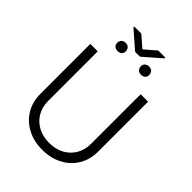

<svg xmlns="http://www.w3.org/2000/svg" viewBox="-280 -1124 1267 1267"><g transform="rotate(45 353.5 -490.5)"><path d="M623 -707V-239.3Q623 -167.5 589.1 -110.4Q555.2 -53.2 493.7 -20.8Q432.1 11.7 353.5 11.7Q274.4 11.7 213.1 -20.8Q151.9 -53.2 117.9 -110.4Q84 -167.5 84 -239.3V-707H153.3V-244.1Q153.3 -189 178.2 -145.5Q203.1 -102.1 248.5 -77.4Q293.9 -52.7 353.5 -52.7Q413.1 -52.7 458.5 -77.4Q503.9 -102.1 528.8 -145.8Q553.7 -189.5 553.7 -244.1V-707ZM204.1 -838.9Q204.1 -855 214.8 -866Q225.6 -877 245.1 -877Q263.7 -877 273.9 -865.5Q284.2 -854 284.2 -835.9Q284.2 -820.8 273.4 -810.8Q262.7 -800.8 243.2 -800.8Q227.1 -800.8 217 -809.1Q207 -817.4 204.1 -832ZM465.8 -876Q483.4 -876 493.7 -864.7Q503.9 -853.5 503.9 -835.9Q503.9 -820.3 493.7 -810.1Q483.4 -799.8 463.9 -799.8Q445.3 -799.8 434.6 -810.8Q423.8 -821.8 423.8 -839.8Q423.8 -855.5 435.1 -865.7Q446.3 -876 465.8 -876ZM352.5 -924.8 431.6 -993.2H498V-986.3L375 -878.9H330.1L208 -985.4V-993.2H273.4Z"/></g></svg>

Font: Pretendard JP Light
Style: Regular
Weight: 300
Designer: Base glyphs from Inter by Rasmus Andersson; Hangeul glyphs from Noto Sans CJK(Source Han Sans) by Jang Soo-young and Kan
Foundry: Kil Hyung-jin
Version: Version 1.309